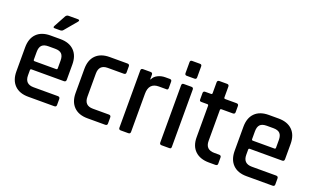

<svg xmlns="http://www.w3.org/2000/svg" viewBox="-76 -1102 2462 1502"><g transform="rotate(20 1155.0 -351.5)"><path d="M289 -703H366Q375 -703 377.5 -698.5Q380 -694 374 -686L290 -586Q281 -574 266 -574H219Q202 -574 211 -591L263 -687Q271 -703 289 -703ZM424 0H208Q134 0 93.5 -41Q53 -82 53 -155V-355Q53 -429 93.5 -469.5Q134 -510 208 -510H290Q364 -510 405 -469.5Q446 -429 446 -355V-228Q446 -210 428 -210H160Q149 -210 149 -200V-157Q149 -84 222 -84H424Q442 -84 442 -66V-16Q442 0 424 0ZM160 -278H339Q349 -278 349 -288V-352Q349 -390 332 -407.5Q315 -425 277 -425H222Q184 -425 167 -407.5Q150 -390 150 -352V-288Q150 -278 160 -278Z M866 -68V-16Q866 0 848 0H701Q627 0 586.5 -41Q546 -82 546 -155V-355Q546 -429 586.5 -469.5Q627 -510 701 -510H848Q866 -510 866 -493V-441Q866 -425 848 -425H715Q643 -425 643 -351V-159Q643 -85 715 -85H848Q866 -85 866 -68Z M1041 0H978Q961 0 961 -17V-493Q961 -510 978 -510H1041Q1058 -510 1058 -493V-455H1062Q1072 -480 1100.5 -495Q1129 -510 1164 -510H1201Q1218 -510 1218 -493V-441Q1218 -422 1201 -425H1141Q1058 -425 1058 -334V-17Q1058 0 1041 0Z M1301 -595V-686Q1301 -702 1317 -702H1382Q1398 -702 1398 -686V-595Q1398 -578 1382 -578H1317Q1301 -578 1301 -595ZM1301 -17V-493Q1301 -510 1317 -510H1381Q1398 -510 1398 -493V-17Q1398 -7 1394.5 -3.5Q1391 0 1382 0H1318Q1301 0 1301 -17Z M1544 -425H1496Q1486 -425 1482.5 -428.5Q1479 -432 1479 -441V-493Q1479 -510 1496 -510H1544Q1554 -510 1554 -520V-610Q1554 -627 1572 -627H1635Q1652 -627 1652 -610V-520Q1652 -510 1663 -510H1756Q1774 -510 1774 -493V-441Q1774 -425 1756 -425H1663Q1652 -425 1652 -415V-158Q1652 -85 1727 -85H1766Q1784 -85 1784 -68V-16Q1784 0 1766 0H1712Q1638 0 1596 -40Q1554 -80 1554 -153V-415Q1554 -425 1544 -425Z M2241 0H2025Q1951 0 1910.5 -41Q1870 -82 1870 -155V-355Q1870 -429 1910.5 -469.5Q1951 -510 2025 -510H2107Q2181 -510 2222 -469.5Q2263 -429 2263 -355V-228Q2263 -210 2245 -210H1977Q1966 -210 1966 -200V-157Q1966 -84 2039 -84H2241Q2259 -84 2259 -66V-16Q2259 0 2241 0ZM1977 -278H2156Q2166 -278 2166 -288V-352Q2166 -390 2149 -407.5Q2132 -425 2094 -425H2039Q2001 -425 1984 -407.5Q1967 -390 1967 -352V-288Q1967 -278 1977 -278Z"/></g></svg>

Font: Rajdhani SemiBold
Style: Regular
Weight: 600
Designer: Satya Rajpurohit, Jyotish Sonowal
Foundry: Indian Type Foundry
Version: Version 1.201 February 1, 2022